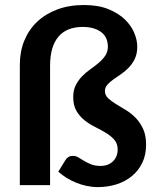

<svg xmlns="http://www.w3.org/2000/svg" viewBox="-20 -756 642 784"><path d="M323 -735.5Q381.5 -735.5 423 -718.5Q464.5 -701.5 490.5 -676Q516.5 -650.5 528.5 -621Q540.5 -591.5 540.5 -566Q540.5 -537 530.8 -516.5Q521 -496 506.2 -480.5Q491.5 -465 474.5 -453.5Q457.5 -442 442.8 -431.5Q428 -421 418.2 -409.8Q408.5 -398.5 408.5 -384Q408.5 -367.5 421 -355.5Q433.5 -343.5 452 -332Q470.5 -320.5 492.5 -307.5Q514.5 -294.5 533 -275.8Q551.5 -257 564 -230.5Q576.5 -204 576.5 -165.5Q576.5 -123 560.8 -90.8Q545 -58.5 518 -36.5Q491 -14.5 455.2 -3.2Q419.5 8 379.5 8Q356.5 8 334 3.2Q311.5 -1.5 290.8 -10Q270 -18.5 251.5 -30Q233 -41.5 218 -55L247 -102Q252 -110.5 259.5 -115Q267 -119.5 278.5 -119.5Q290 -119.5 300.5 -113Q311 -106.5 323.5 -99Q336 -91.5 352 -85Q368 -78.5 390.5 -78.5Q422 -78.5 441.2 -97.2Q460.5 -116 460.5 -146Q460.5 -169.5 447 -185Q433.5 -200.5 413.5 -212.8Q393.5 -225 369.8 -236.8Q346 -248.5 326 -264.2Q306 -280 292.5 -302.5Q279 -325 279 -359.5Q279 -388 289.5 -408.5Q300 -429 315.8 -445Q331.5 -461 349.8 -473.8Q368 -486.5 383.8 -500Q399.5 -513.5 410 -529Q420.5 -544.5 420.5 -565.5Q420.5 -582 414.8 -596.8Q409 -611.5 396.5 -622.2Q384 -633 364.5 -639.5Q345 -646 317.5 -646Q252 -646 218.2 -605.8Q184.5 -565.5 184.5 -488V0H61V-492Q61 -545 79 -589.5Q97 -634 131 -666.5Q165 -699 213.5 -717.2Q262 -735.5 323 -735.5Z"/></svg>

Font: Lato
Style: Bold
Weight: 700
Designer: Lukasz Dziedzic with Adam Twardoch and Botio Nikoltchev
Foundry: tyPoland Lukasz Dziedzic
Version: Version 2.010; 2014-09-01; http://www.latofonts.com/; ttfaut